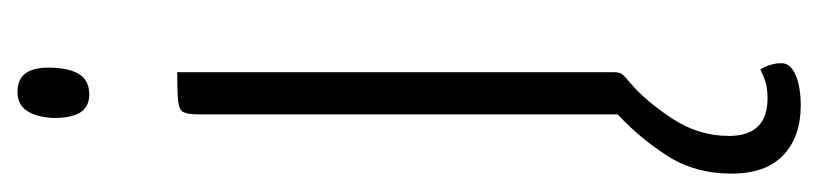

<svg xmlns="http://www.w3.org/2000/svg" viewBox="-374 -348 913 214"><g transform="rotate(-90 82.0 -241.5)"><path d="M71 195Q36 195 15.5 175.5Q-5 156 -5 118Q-5 77 15 46Q35 15 61 -9V-476Q61 -488 63.5 -493Q66 -498 76 -499Q86 -500 108 -500V-12Q108 -6 104.5 -2.5Q101 1 96 5Q76 22 56.5 51.5Q37 81 37 115Q37 158 79 158Q89 158 96 156Q103 154 111 150Q114 154 116 160.5Q118 167 118 172Q119 183 105.5 189Q92 195 71 195ZM83 -598Q70 -598 63.5 -607.5Q57 -617 57 -638Q58 -657 65 -667.5Q72 -678 86 -678Q101 -678 107.5 -668Q114 -658 113 -638Q112 -618 105 -608Q98 -598 83 -598Z"/></g></svg>

Font: Yanone Kaffeesatz Light
Style: Regular
Weight: 300
Designer: Yanone (Cyrillic: Daniel Pouzeot, Huerta Tipografica, and Cyreal)
Foundry: Yanone
Version: Version 2.003